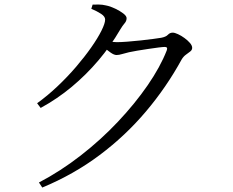

<svg xmlns="http://www.w3.org/2000/svg" viewBox="-20 -791 1040 857"><path d="M145.7 -330.2Q192.3 -363.7 237 -406.1Q281.7 -448.4 320 -493.2Q358.2 -537.9 387.4 -579.6Q416.6 -621.3 432.9 -654.1Q449.3 -686.9 449.3 -703.8Q449.3 -717.2 431.5 -729Q413.8 -740.8 387.6 -751.6L393.4 -770.5Q406.8 -770.8 421.6 -770.7Q436.4 -770.7 453.3 -766.7Q473 -762.8 494.2 -752.5Q515.5 -742.3 530.3 -730.9Q545.1 -719.5 545.1 -710Q545.1 -697 536.2 -687.1Q527.4 -677.3 515.9 -658Q474.1 -586 419.6 -521.8Q365.2 -457.6 300.7 -403.8Q236.3 -350 161.5 -309.2ZM153.8 23.6Q250.3 -26.9 340.3 -96.9Q430.3 -166.9 506.2 -247.4Q582.1 -327.9 638.8 -410Q695.5 -492.1 724.3 -566Q730 -581.5 716.1 -581.5Q708.1 -581.5 687.6 -579Q667.1 -576.5 641.3 -572.5Q615.5 -568.5 592.5 -564.8Q569.4 -561.1 555.6 -557.8Q539.6 -554.2 525.3 -549.8Q510.9 -545.4 500.2 -545.4Q488.8 -545.4 472.7 -557Q456.7 -568.5 438.6 -582.8L453.9 -607.4Q469.3 -605.4 480.5 -604.1Q491.7 -602.8 501.1 -602.8Q519 -602.8 548.3 -605Q577.6 -607.3 608.6 -610.6Q639.5 -613.9 664.5 -617.3Q689.5 -620.7 699.5 -622.4Q720.7 -626.4 729.5 -635.9Q738.3 -645.3 751 -645.3Q759.8 -645.3 774.5 -638.5Q789.3 -631.7 803.6 -621.2Q818 -610.7 827.9 -599.2Q837.8 -587.7 837.8 -577.6Q837.8 -567.9 829.1 -561.2Q820.3 -554.4 809.5 -546.6Q798.7 -538.7 791 -525.9Q722.9 -401.6 631.5 -293.5Q540.2 -185.4 424.9 -99Q309.7 -12.5 168.7 46.1Z"/></svg>

Font: Source Han Serif JP VF
Style: Regular
Weight: 250
Designer: Ryoko NISHIZUKA 西塚涼子 (kana & ideographs); Frank Grießhammer (Latin, Greek & Cyrillic); Wenlong ZHANG 张文龙 (bopomofo); San
Foundry: Adobe
Version: Version 2.001;hotconv 1.1.0;makeotfexe 2.6.0